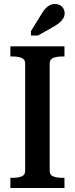

<svg xmlns="http://www.w3.org/2000/svg" viewBox="-20 -942 375 962"><path d="M106 -86V-624Q106 -645 88 -652Q70 -659 42 -659H32V-710H303V-659H293Q265 -659 247 -652Q229 -645 229 -624V-86Q229 -65 247 -58Q265 -51 293 -51H303V0H32V-51H42Q70 -51 88 -58Q106 -65 106 -86ZM188 -872 135 -786V-764H170L243 -805Q263 -816 276.5 -827Q290 -838 297 -850Q304 -862 304 -875Q304 -895 290.5 -908.5Q277 -922 255 -922Q241 -922 229.5 -916Q218 -910 208 -899.5Q198 -889 188 -872Z"/></svg>

Font: Roboto Serif 28pt Condensed Medium
Style: Regular
Weight: 500
Width: 3
Designer: Greg Gazdowicz
Foundry: Commercial Type
Version: Version 1.008